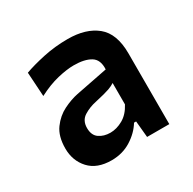

<svg xmlns="http://www.w3.org/2000/svg" viewBox="-99 -828 601 599"><g transform="rotate(-30 201.0 -529.0)"><path d="M143 -330.5Q90.5 -330.5 63 -360.5Q35.5 -390.5 35.5 -434.5Q35.5 -478.5 54.8 -504.8Q74 -531 101.2 -544.5Q128.5 -558 153.5 -563L268 -585.5Q270 -620 248.2 -633.2Q226.5 -646.5 187.5 -646.5Q163 -646.5 129.2 -638.5Q95.5 -630.5 58 -611L52.5 -698Q81 -708.5 123.8 -717.8Q166.5 -727 212.5 -727Q278 -727 316.2 -695.8Q354.5 -664.5 354.5 -593.5V-338.5H274.5L269 -397.5H261.5Q244.5 -369.5 213.5 -350Q182.5 -330.5 143 -330.5ZM182.5 -407Q205 -407 227.8 -419.8Q250.5 -432.5 265.5 -461V-538Q257.5 -532.5 243.2 -527.2Q229 -522 191 -513.5Q166.5 -508.5 146.2 -495.8Q126 -483 126 -456Q126 -430 142.5 -418.5Q159 -407 182.5 -407Z"/></g></svg>

Font: Commissioner SemiBold
Style: Regular
Weight: 600
Designer: Kostas Bartsokas
Foundry: Kostas Bartsokas
Version: Version 1.000; ttfautohint (v1.8.3)